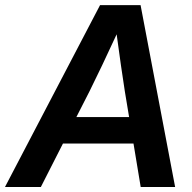

<svg xmlns="http://www.w3.org/2000/svg" viewBox="-56 -748 769 768"><path d="M-36.1 0 344.2 -727.5H506.3L644.5 0H506.8L478 -173.8H195.8L107.4 0ZM249.5 -279.8H460.4L443.4 -382.3Q435.5 -432.6 427.7 -487.3Q419.9 -542 410.6 -610.8Q378.9 -542 352.8 -487.3Q326.7 -432.6 301.8 -382.3Z"/></svg>

Font: Inter Display SemiBold
Style: Italic
Weight: 600
Italic angle: -9.39999°
Designer: Rasmus Andersson
Foundry: rsms
Version: Version 4.000;git-a52131595